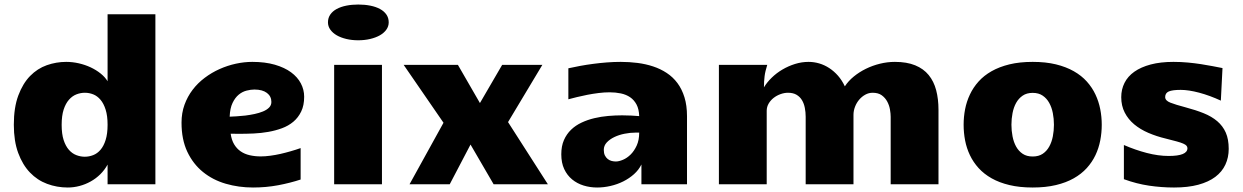

<svg xmlns="http://www.w3.org/2000/svg" viewBox="-20 -813 5484 847"><path d="M278.8 14.2Q231 14.2 187.7 -2Q144.5 -18.1 112.1 -52Q79.6 -85.9 60.3 -138.2Q41 -190.4 41 -262.7Q41 -338.9 60.8 -391.8Q80.6 -444.8 112.8 -477.8Q145 -510.7 186.5 -525.4Q228 -540 272 -540Q299.8 -540 327.6 -533.7Q355.5 -527.3 379.9 -515.9Q404.3 -504.4 423.8 -488.8Q443.4 -473.1 454.6 -454.6V-750H665.5V0H454.6V-86.9Q441.4 -63 422.4 -44.2Q403.3 -25.4 380.1 -12.5Q356.9 0.5 331.1 7.3Q305.2 14.2 278.8 14.2ZM252 -262.2Q252 -222.2 260.7 -195.3Q269.5 -168.5 283.9 -152.1Q298.3 -135.7 316.7 -128.7Q335 -121.6 354 -121.6Q373 -121.6 391.1 -128.7Q409.2 -135.7 423.3 -152.1Q437.5 -168.5 446 -195.6Q454.6 -222.7 454.6 -262.7Q454.6 -302.2 446 -329.3Q437.5 -356.4 423.3 -373Q409.2 -389.6 391.4 -396.7Q373.5 -403.8 354.5 -403.8Q335.4 -403.8 317.1 -396.7Q298.8 -389.6 284.2 -373Q269.5 -356.4 260.7 -329.3Q252 -302.2 252 -262.2Z M1306.2 -21Q1260.3 -5.9 1207 4.2Q1153.8 14.2 1096.2 14.2Q1033.2 14.2 976.1 -2.4Q918.9 -19 875.5 -54.2Q832 -89.4 806.4 -143.3Q780.8 -197.3 780.8 -272Q780.8 -314.5 793.9 -350.8Q807.1 -387.2 829.8 -417Q852.5 -446.8 883.1 -469.7Q913.6 -492.7 948.5 -508.3Q983.4 -523.9 1020.5 -532Q1057.6 -540 1093.3 -540Q1149.4 -540 1192.4 -527.6Q1235.4 -515.1 1263.9 -494.1Q1292.5 -473.1 1307.1 -445.3Q1321.8 -417.5 1321.8 -386.2Q1321.8 -348.1 1308.8 -321.3Q1295.9 -294.4 1274.2 -276.1Q1252.4 -257.8 1223.9 -247.3Q1195.3 -236.8 1163.6 -231.2Q1131.8 -225.6 1098.9 -224.1Q1065.9 -222.7 1036.1 -222.7Q1025.9 -222.7 1016.4 -222.9Q1006.8 -223.1 997.6 -223.1Q1001.5 -195.3 1012.9 -176.3Q1024.4 -157.2 1041.7 -145.3Q1059.1 -133.3 1081.8 -128.2Q1104.5 -123 1130.4 -123Q1149.9 -123 1172.1 -126Q1194.3 -128.9 1217 -134Q1239.7 -139.2 1262.5 -145.8Q1285.2 -152.3 1306.2 -159.7ZM993.2 -298.3Q1004.9 -298.8 1023.2 -299.8Q1041.5 -300.8 1062 -303.2Q1082.5 -305.7 1103 -310.1Q1123.5 -314.5 1140.1 -321.3Q1156.7 -328.1 1167 -338.4Q1177.2 -348.6 1177.2 -363.3Q1177.2 -388.2 1157.5 -403.1Q1137.7 -418 1102.5 -418Q1086.4 -418 1067.9 -413.3Q1049.3 -408.7 1033.2 -395.5Q1017.1 -382.3 1005.9 -358.9Q994.6 -335.4 993.2 -298.3Z M1454.1 -526.9H1665V0H1454.1ZM1560.1 -635.3Q1532.2 -635.3 1507.8 -641.1Q1483.4 -647 1465.6 -657.2Q1447.8 -667.5 1437.3 -682.1Q1426.8 -696.8 1426.8 -714.4Q1426.8 -733.9 1437 -748.8Q1447.3 -763.7 1465.3 -773.4Q1483.4 -783.2 1507.8 -788.1Q1532.2 -793 1560.5 -793Q1588.9 -793 1613.5 -788.1Q1638.2 -783.2 1656.2 -773.4Q1674.3 -763.7 1684.6 -748.8Q1694.8 -733.9 1694.8 -714.4Q1694.8 -696.8 1684.3 -682.1Q1673.8 -667.5 1655.8 -657.2Q1637.7 -647 1613 -641.1Q1588.4 -635.3 1560.1 -635.3Z M2221.2 -274.4 2397 0H2157.7L2055.7 -175.3L1963.9 0H1786.6L1936.5 -271.5L1760.7 -526.9H2000L2097.2 -358.4L2195.3 -526.9H2372.6Z M2614.3 14.2Q2583 14.2 2554.4 5.4Q2525.9 -3.4 2503.9 -21.5Q2481.9 -39.6 2469 -67.1Q2456.1 -94.7 2456.1 -132.3Q2456.1 -168.5 2467.8 -195.1Q2479.5 -221.7 2499.3 -240.7Q2519 -259.8 2545.7 -272.2Q2572.3 -284.7 2602.1 -291.7Q2631.8 -298.8 2663.3 -301.5Q2694.8 -304.2 2724.6 -304.2Q2745.1 -304.2 2764.2 -303.2Q2783.2 -302.2 2799.8 -300.8Q2798.8 -331.5 2788.1 -351.8Q2777.3 -372.1 2759.8 -384Q2742.2 -396 2718.8 -400.9Q2695.3 -405.8 2669.4 -405.8Q2645.5 -405.8 2620.4 -402.6Q2595.2 -399.4 2571.3 -394.8Q2547.4 -390.1 2525.6 -384.8Q2503.9 -379.4 2487.3 -375V-511.7Q2511.2 -517.1 2538.8 -522.2Q2566.4 -527.3 2596.2 -531.2Q2626 -535.2 2657 -537.6Q2688 -540 2718.3 -540Q2755.9 -540 2792.2 -535.4Q2828.6 -530.8 2861.1 -520Q2893.6 -509.3 2921.1 -491.2Q2948.7 -473.1 2968.5 -446.5Q2988.3 -419.9 2999.5 -383.8Q3010.7 -347.7 3010.7 -300.3V0H2809.6V-87.4Q2797.9 -63.5 2776.9 -44.7Q2755.9 -25.9 2729.5 -12.7Q2703.1 0.5 2673.3 7.3Q2643.6 14.2 2614.3 14.2ZM2696.8 -100.6Q2710.4 -100.6 2728.3 -108.2Q2746.1 -115.7 2762 -131.3Q2777.8 -147 2788.8 -170.9Q2799.8 -194.8 2799.8 -228H2783.7Q2760.3 -228 2735.6 -223.1Q2710.9 -218.3 2690.4 -208.5Q2669.9 -198.7 2656.7 -184.6Q2643.6 -170.4 2643.6 -151.9Q2643.6 -137.2 2648.4 -127.4Q2653.3 -117.7 2660.9 -111.6Q2668.5 -105.5 2678 -103Q2687.5 -100.6 2696.8 -100.6Z M3151.4 -526.9H3364.7Q3360.4 -512.7 3357.4 -500.7Q3354.5 -488.8 3353 -477.1Q3351.6 -465.3 3350.8 -453.4Q3350.1 -441.4 3350.1 -427.7Q3363.3 -449.7 3384.3 -470.2Q3405.3 -490.7 3431.4 -506.1Q3457.5 -521.5 3487.1 -530.8Q3516.6 -540 3546.9 -540Q3570.8 -540 3594 -533.2Q3617.2 -526.4 3638.2 -512.7Q3659.2 -499 3676.8 -479Q3694.3 -459 3707 -432.1Q3722.2 -455.6 3746.3 -475.3Q3770.5 -495.1 3799.8 -509.5Q3829.1 -523.9 3862.1 -532Q3895 -540 3927.7 -540Q3980.5 -540 4017.3 -524.9Q4054.2 -509.8 4076.9 -481.9Q4099.6 -454.1 4109.9 -415Q4120.1 -376 4120.1 -328.6V0H3909.2V-297.9Q3909.2 -312 3906 -330.3Q3902.8 -348.6 3894 -365Q3885.3 -381.3 3869.9 -392.6Q3854.5 -403.8 3829.6 -403.8Q3812.5 -403.8 3797.4 -395.5Q3782.2 -387.2 3770.5 -373.5Q3758.8 -359.9 3752 -342.3Q3745.1 -324.7 3745.1 -306.2V0H3534.2V-297.9Q3534.2 -317.9 3530.5 -336.9Q3526.9 -356 3518.1 -370.8Q3509.3 -385.7 3494.1 -394.8Q3479 -403.8 3456.1 -403.8Q3439.9 -403.8 3423.1 -397.7Q3406.2 -391.6 3392.8 -381.1Q3379.4 -370.6 3370.8 -356Q3362.3 -341.3 3362.3 -324.2V0H3151.4Z M4535.6 14.2Q4478 14.2 4433.1 3.4Q4388.2 -7.3 4354.5 -26.4Q4320.8 -45.4 4297.1 -71.5Q4273.4 -97.7 4258.8 -128.4Q4244.1 -159.2 4237.5 -193.4Q4231 -227.5 4231 -262.7Q4231 -297.4 4237.5 -331.3Q4244.1 -365.2 4258.8 -396.2Q4273.4 -427.2 4296.9 -453.4Q4320.3 -479.5 4354.2 -498.8Q4388.2 -518.1 4433.1 -529.1Q4478 -540 4535.6 -540Q4593.3 -540 4638.2 -529.1Q4683.1 -518.1 4717 -498.8Q4751 -479.5 4774.4 -453.4Q4797.9 -427.2 4812.5 -396.2Q4827.1 -365.2 4833.7 -331.3Q4840.3 -297.4 4840.3 -262.7Q4840.3 -227.5 4833.7 -193.4Q4827.1 -159.2 4812.5 -128.4Q4797.9 -97.7 4774.2 -71.5Q4750.5 -45.4 4716.8 -26.4Q4683.1 -7.3 4638.2 3.4Q4593.3 14.2 4535.6 14.2ZM4441.9 -262.7Q4441.9 -236.3 4446.8 -211.2Q4451.7 -186 4462.6 -166.3Q4473.6 -146.5 4491.5 -134.5Q4509.3 -122.6 4535.6 -122.6Q4562 -122.6 4579.8 -134.5Q4597.7 -146.5 4608.6 -166.3Q4619.6 -186 4624.5 -211.2Q4629.4 -236.3 4629.4 -262.7Q4629.4 -289.1 4624.5 -314.2Q4619.6 -339.4 4608.6 -359.1Q4597.7 -378.9 4579.8 -391.1Q4562 -403.3 4535.6 -403.3Q4509.3 -403.3 4491.5 -391.1Q4473.6 -378.9 4462.6 -359.1Q4451.7 -339.4 4446.8 -314.2Q4441.9 -289.1 4441.9 -262.7Z M5365.7 -369.1Q5316.9 -391.6 5270.3 -404.1Q5223.6 -416.5 5188.5 -416.5Q5151.4 -416.5 5135.7 -409.4Q5120.1 -402.3 5120.1 -384.8Q5120.1 -369.1 5143.1 -360.1Q5166 -351.1 5210.4 -339.4Q5254.9 -327.6 5290 -313.5Q5325.2 -299.3 5349.9 -278.3Q5374.5 -257.3 5387.5 -228Q5400.4 -198.7 5400.4 -156.2Q5400.4 -118.2 5385.7 -86.7Q5371.1 -55.2 5341.3 -32.7Q5311.5 -10.3 5266.1 2Q5220.7 14.2 5159.2 14.2Q5104.5 14.2 5049.3 6.1Q4994.1 -2 4938 -22.5V-173.3Q4988.3 -151.4 5039.1 -138.2Q5089.8 -125 5135.7 -125Q5218.3 -125 5218.3 -159.2Q5218.3 -165 5214.4 -169.9Q5210.4 -174.8 5200 -179.4Q5189.5 -184.1 5170.7 -189.2Q5151.9 -194.3 5122.6 -201.7Q5082 -211.4 5046.1 -226.8Q5010.3 -242.2 4983.6 -264.4Q4957 -286.6 4941.7 -316.4Q4926.3 -346.2 4926.3 -384.3Q4926.3 -418.5 4940.7 -447.3Q4955.1 -476.1 4984.1 -496.6Q5013.2 -517.1 5056.4 -528.6Q5099.6 -540 5156.7 -540Q5189.9 -540 5220.5 -537.1Q5251 -534.2 5278.3 -530Q5305.7 -525.9 5329.3 -521.2Q5353 -516.6 5373 -512.7Z"/></svg>

Font: Candal
Style: Regular
Weight: 400
Designer: vernon adams
Foundry: vernon adams
Version: Version 1.000